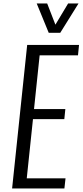

<svg xmlns="http://www.w3.org/2000/svg" viewBox="-20 -1063 466 1083"><path d="M254.9 -877.9 187 -1043.5H246.1L292.5 -923.8L364.3 -1043.5H422.9L319.8 -877.9ZM48.3 0 133.3 -809.6H425.8L419.9 -751H203.6L171.9 -447.8H348.6L342.8 -391.1H166L130.9 -57.1H349.6L343.3 0Z"/></svg>

Font: Oswald
Style: Light
Weight: 300
Designer: Vernon Adams
Foundry: Vernon Adams
Version: 3.0; ttfautohint (v0.95.6-bc232) -l 8 -r 50 -G 200 -x 0 -w "